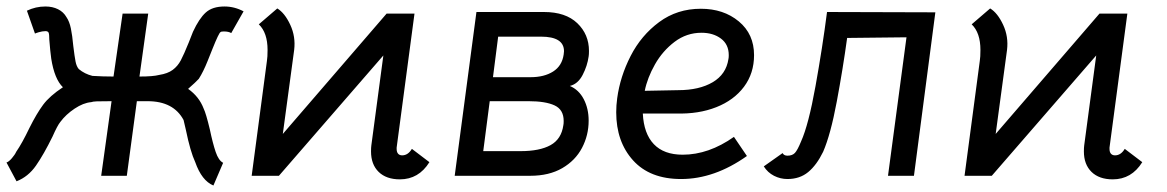

<svg xmlns="http://www.w3.org/2000/svg" viewBox="-42 -542 3598 592"><path d="M239 -227Q215 -225 188 -207Q161 -189 144 -166Q135 -155 120 -121Q93 -66 69 -31.5Q45 3 9 17L-22 -41Q-15 -43 -5.5 -54Q4 -65 8 -74Q26 -100 49 -148Q71 -192 91 -219Q111 -246 152 -273Q126 -298 116 -361Q113 -382 110 -420Q110 -436 108 -441Q106 -446 98 -446Q89 -446 77 -442.5Q65 -439 66 -438L41 -509Q68 -522 98 -522Q120 -522 137 -513.5Q154 -505 163 -489Q172 -476 176.5 -454.5Q181 -433 184 -400Q188 -367 191 -352Q194 -337 201 -329Q219 -314 243 -308Q275 -306 308 -306L336 -500H415L388 -306Q430 -306 449 -311Q475 -315 490.5 -326.5Q506 -338 515.5 -356Q525 -374 540 -411L553 -444Q572 -485 592.5 -503.5Q613 -522 650 -522Q681 -522 709 -507L671 -440Q663 -445 648 -445Q640 -445 638 -443Q633 -441 613 -391Q611 -386 598 -353.5Q585 -321 571 -299Q562 -289 538 -268Q572 -244 586 -207Q593 -193 605 -143Q614 -100 623 -73.5Q632 -47 646 -40L616 30Q580 15 560 -42Q545 -74 531 -142Q525 -169 524 -172Q493 -230 413 -230H380L349 0H270L302 -230Q269 -230 256.5 -229.5Q244 -229 239 -227Z M1150 -500H1236L1181 -87V-83Q1181 -73 1185.5 -68Q1190 -63 1198 -63Q1216 -63 1228 -83L1282 -42Q1249 11 1191 11Q1149 11 1125.5 -12Q1102 -35 1102 -75Q1102 -87 1103 -94L1140 -371L818 0H734L781 -354Q783 -366 783 -388Q783 -441 756 -467L813 -516Q836 -502 853 -465.5Q870 -429 865 -388L830 -129Z M1635 -505Q1702 -505 1738 -470.5Q1774 -436 1774 -385Q1774 -374 1773 -368Q1769 -339 1754.5 -311Q1740 -283 1715 -277Q1743 -265 1758 -236Q1773 -207 1773 -170Q1773 -125 1752.5 -86Q1732 -47 1691.5 -23.5Q1651 0 1593 0H1360L1427 -505ZM1696 -374 1697 -384Q1697 -429 1626 -429H1494L1478 -304H1594Q1636 -304 1663.5 -321.5Q1691 -339 1696 -374ZM1695 -156Q1696 -160 1696 -169Q1696 -204 1668 -217Q1640 -230 1588 -230H1468L1448 -76H1563Q1622 -76 1655.5 -94.5Q1689 -113 1695 -156Z M1858 -196Q1858 -217 1861 -239Q1870 -306 1902.5 -369.5Q1935 -433 1990.5 -474Q2046 -515 2119 -515Q2189 -515 2236 -476Q2283 -437 2283 -372Q2283 -316 2252 -274.5Q2221 -233 2166.5 -211.5Q2112 -190 2043 -192H1940Q1943 -130 1974 -97.5Q2005 -65 2063 -65Q2143 -65 2221 -120L2261 -61Q2161 10 2058 10Q1962 10 1910 -47.5Q1858 -105 1858 -196ZM2204 -360Q2205 -364 2205 -372Q2205 -405 2181 -423Q2157 -441 2121 -441Q2075 -441 2038 -413Q2001 -385 1977.5 -343.5Q1954 -302 1946 -262L2049 -264Q2114 -264 2155.5 -288.5Q2197 -313 2204 -360Z M2313 -29 2371 -70Q2375 -62 2386 -62Q2401 -62 2409 -70.5Q2417 -79 2428 -106Q2451 -157 2472.5 -276.5Q2494 -396 2508 -505L2842 -504L2776 0H2696L2753 -427L2570 -425Q2557 -330 2538 -228.5Q2519 -127 2496 -74Q2476 -33 2450 -11.5Q2424 10 2386 10Q2364 10 2344.5 0Q2325 -10 2313 -29Z M3348 -500H3434L3379 -87V-83Q3379 -73 3383.5 -68Q3388 -63 3396 -63Q3414 -63 3426 -83L3480 -42Q3447 11 3389 11Q3347 11 3323.5 -12Q3300 -35 3300 -75Q3300 -87 3301 -94L3338 -371L3016 0H2932L2979 -354Q2981 -366 2981 -388Q2981 -441 2954 -467L3011 -516Q3034 -502 3051 -465.5Q3068 -429 3063 -388L3028 -129Z"/></svg>

Font: Bellota
Style: Bold Italic
Weight: 700
Italic angle: -7.5°
Designer: Kemie Guaida
Foundry: Kemie Guaida
Version: Version 4.001